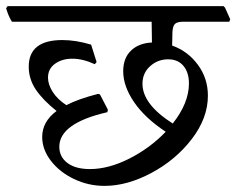

<svg xmlns="http://www.w3.org/2000/svg" viewBox="-40 -596 773 628"><path d="M524 -491 523 -447Q574 -429 607 -384.5Q640 -340 640 -283Q640 -210 587.5 -141.5Q535 -73 455.5 -30.5Q376 12 302 12Q249 12 202 -10.5Q155 -33 126.5 -70Q98 -107 98 -148Q98 -198 145 -233Q101 -268 77.5 -302.5Q54 -337 54 -378Q54 -465 164 -465Q208 -465 258 -450L276 -393L270 -386Q231 -404 197 -404Q163 -404 140 -387.5Q117 -371 117 -342Q117 -320 132 -296Q147 -272 177 -252Q215 -272 281 -289L287 -287L313 -237L311 -229Q154 -193 154 -116Q154 -83 180.5 -63Q207 -43 254 -43Q315 -43 382.5 -77Q450 -111 502 -165Q434 -210 398.5 -262Q363 -314 363 -363Q363 -406 388.5 -430.5Q414 -455 457 -457L456 -525H-1Q-12 -542 -20 -569L-15 -576H691L696 -571L713 -533L710 -525H560Q540 -525 532.5 -518Q525 -511 524 -491ZM510 -402Q476 -402 451 -379.5Q426 -357 426 -322Q426 -255 525 -192Q578 -259 578 -323Q578 -359 560 -380.5Q542 -402 510 -402Z"/></svg>

Font: Sahitya
Style: Regular
Weight: 400
Designer: Juan Pablo del Peral
Foundry: Juan Pablo del Peral (http://www.huertatipografica.com)
Version: Version 1.001;PS 001.000;hotconv 1.0.70;makeotf.lib2.5.58329